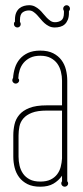

<svg xmlns="http://www.w3.org/2000/svg" viewBox="-20 -703 315 733"><path d="M236.8 -11.2Q240.2 -6.8 240.2 -2.9Q240.2 2.4 236.3 6.1Q232.4 9.8 227.1 9.8Q221.7 9.8 217.8 6.1Q213.9 2.4 213.9 -2.9Q213.9 -7.3 216.8 -11.2V-32.2Q203.6 -13.2 183.8 -1.7Q164.1 9.8 133.8 9.8Q104.5 9.8 84.7 -0.2Q64.9 -10.3 53 -26.4Q41 -42.5 35.9 -63Q30.8 -83.5 30.8 -105V-186Q30.8 -207.5 35.4 -228Q40 -248.5 53.5 -264.6Q66.9 -280.8 92 -290.8Q117.2 -300.8 158.2 -300.8H216.8V-395Q216.8 -412.1 212.6 -429.2Q208.5 -446.3 199 -459.7Q189.5 -473.1 173.3 -481.7Q157.2 -490.2 133.8 -490.2Q111.3 -490.2 95.7 -482.7Q80.1 -475.1 70.1 -463.1Q60.1 -451.2 55.2 -435.5Q50.3 -419.9 49.8 -403.8Q53.2 -400.4 53.2 -396Q53.2 -391.6 49.3 -387.7Q45.4 -383.8 40 -383.8Q34.7 -383.8 30.8 -387.7Q26.9 -391.6 26.9 -396Q26.9 -398.4 27.6 -400.9Q28.3 -403.3 29.8 -404.8Q31.2 -425.3 37.1 -444.1Q43 -462.9 55.4 -477.5Q67.9 -492.2 86.9 -501Q106 -509.8 133.8 -509.8Q163.1 -509.8 182.9 -499.8Q202.6 -489.7 214.6 -473.6Q226.6 -457.5 231.7 -437Q236.8 -416.5 236.8 -395ZM50.8 -105Q50.8 -87.9 54.7 -70.8Q58.6 -53.7 68.1 -40Q77.6 -26.4 93.5 -18.1Q109.4 -9.8 133.8 -9.8Q157.2 -9.8 172.9 -17.3Q188.5 -24.9 198 -37.4Q207.5 -49.8 211.7 -65.7Q215.8 -81.5 216.8 -98.1V-280.8H158.2Q123 -280.8 101.8 -272.5Q80.6 -264.2 69.1 -250.7Q57.6 -237.3 54.2 -220.2Q50.8 -203.1 50.8 -186ZM243.2 -653.8Q243.2 -638.2 238.8 -627.4Q234.4 -616.7 227.1 -610.1Q219.7 -603.5 209.7 -600.8Q199.7 -598.1 189 -598.1Q176.8 -598.1 167 -603Q157.2 -607.9 149.4 -615Q141.6 -622.1 134.8 -630.6Q127.9 -639.2 121.1 -646.2Q114.3 -653.3 106.9 -658.2Q99.6 -663.1 90.3 -663.1Q76.7 -663.1 66.4 -655.8Q56.2 -648.4 56.2 -627V-619.1Q59.1 -616.2 59.1 -610.8Q59.1 -605.5 55.4 -601.8Q51.8 -598.1 46.4 -598.1Q41 -598.1 37.1 -601.8Q33.2 -605.5 33.2 -610.8Q33.2 -617.7 37.1 -620.1V-627Q37.1 -643.6 41.7 -654.3Q46.4 -665 54.2 -671.4Q62 -677.7 71.8 -680.4Q81.5 -683.1 91.3 -683.1Q103.5 -683.1 113 -678.2Q122.6 -673.3 130.4 -666.3Q138.2 -659.2 145 -650.6Q151.9 -642.1 158.9 -635Q166 -627.9 173.3 -623Q180.7 -618.2 189.9 -618.2Q203.6 -618.2 213.9 -625.2Q224.1 -632.3 224.1 -653.8V-661.1Q221.2 -665.5 221.2 -669.9Q221.2 -675.3 225.1 -679.2Q229 -683.1 234.4 -683.1Q239.7 -683.1 243.4 -679.2Q247.1 -675.3 247.1 -669.9Q247.1 -666.5 245.8 -664.3Q244.6 -662.1 243.2 -660.2Z"/></svg>

Font: Wire One
Style: Regular
Weight: 400
Designer: Alexei Vanyashin, Gayaneh Bagdasaryan
Foundry: Cyreal Type Foundry
Version: Version 1.000